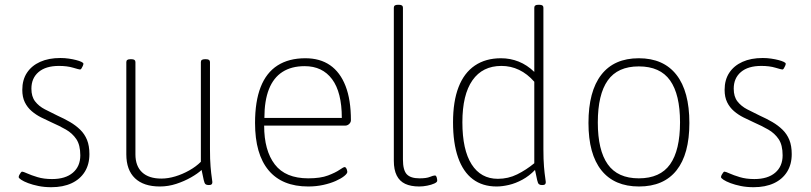

<svg xmlns="http://www.w3.org/2000/svg" viewBox="-20 -772 3383 801"><path d="M194 9Q165 9 140.5 4Q116 -1 97.5 -8Q79 -15 68.5 -22Q58 -29 58 -33Q58 -37 60.5 -42Q63 -47 66.5 -51.5Q70 -56 72 -56Q77 -56 93.5 -48.5Q110 -41 136.5 -33Q163 -25 197 -25Q253 -25 284 -51.5Q315 -78 315 -124Q315 -167 298.5 -191.5Q282 -216 255 -231.5Q228 -247 196 -261Q174 -271 152 -282Q130 -293 112 -308.5Q94 -324 83.5 -345.5Q73 -367 73 -397Q73 -439 92.5 -468.5Q112 -498 147.5 -514Q183 -530 232 -530Q250 -530 267 -527.5Q284 -525 297.5 -521.5Q311 -518 319.5 -514Q328 -510 328 -506Q328 -503 325.5 -497Q323 -491 320 -486.5Q317 -482 314 -482Q310 -482 285 -489.5Q260 -497 226 -497Q171 -497 141 -471.5Q111 -446 111 -402Q111 -369 126.5 -349Q142 -329 167 -316Q192 -303 219 -290Q248 -277 272 -263Q296 -249 314.5 -231Q333 -213 343 -188.5Q353 -164 353 -129Q353 -86 333.5 -55Q314 -24 278.5 -7.5Q243 9 194 9Z M647 6Q579 6 543 -28.5Q507 -63 507 -128V-513Q507 -519 511 -522Q515 -525 524 -525H528Q537 -525 541 -522Q545 -519 545 -513V-128Q545 -79 573 -53Q601 -27 653 -27Q681 -27 711 -36Q741 -45 769.5 -61Q798 -77 818 -97V-513Q818 -519 822 -522Q826 -525 835 -525H839Q848 -525 852 -522Q856 -519 856 -513V-150Q856 -106 858.5 -76.5Q861 -47 863.5 -31.5Q866 -16 866 -12Q866 -9 865 -6.5Q864 -4 862 -2.5Q860 -1 857 -0.5Q854 0 850 0Q842 0 837.5 -3.5Q833 -7 830 -20.5Q827 -34 821 -63Q805 -48 777 -32Q749 -16 715.5 -5Q682 6 647 6Z M1266 6Q1157 6 1100.5 -61.5Q1044 -129 1044 -259Q1044 -349 1067.5 -409Q1091 -469 1138 -499Q1185 -529 1254 -529Q1315 -529 1357 -500Q1399 -471 1421.5 -413.5Q1444 -356 1444 -270Q1444 -265 1441 -260Q1438 -255 1432.5 -251.5Q1427 -248 1421 -248H1082Q1082 -144 1126.5 -86Q1171 -28 1266 -28Q1317 -28 1348.5 -40Q1380 -52 1396.5 -63.5Q1413 -75 1418 -75Q1421 -75 1423.5 -71.5Q1426 -68 1427.5 -63Q1429 -58 1429 -55Q1429 -48 1416 -37.5Q1403 -27 1380.5 -17Q1358 -7 1328.5 -0.5Q1299 6 1266 6ZM1083 -280H1406Q1406 -387 1365.5 -441.5Q1325 -496 1251 -496Q1196 -496 1158.5 -472Q1121 -448 1102 -400Q1083 -352 1083 -280Z M1729 6Q1694 6 1670.5 -5Q1647 -16 1635 -40Q1623 -64 1623 -101V-740Q1623 -746 1627 -749Q1631 -752 1639 -752H1645Q1653 -752 1657 -749Q1661 -746 1661 -740V-107Q1661 -62 1677 -45Q1693 -28 1730 -28Q1759 -28 1773.5 -34Q1788 -40 1795 -40Q1797 -40 1799 -37.5Q1801 -35 1802 -31.5Q1803 -28 1803.5 -24.5Q1804 -21 1804 -18Q1804 -12 1792 -6.5Q1780 -1 1762.5 2.5Q1745 6 1729 6Z M2052 6Q1993 6 1952.5 -24.5Q1912 -55 1891 -115Q1870 -175 1870 -262Q1870 -349 1893 -408.5Q1916 -468 1961 -498.5Q2006 -529 2070 -529Q2109 -529 2144 -515Q2179 -501 2209 -472V-740Q2209 -746 2213 -749Q2217 -752 2225 -752H2231Q2239 -752 2243 -749Q2247 -746 2247 -740V-150Q2247 -106 2249.5 -76.5Q2252 -47 2254.5 -31.5Q2257 -16 2257 -12Q2257 -9 2256 -6.5Q2255 -4 2253 -2.5Q2251 -1 2248 -0.5Q2245 0 2241 0Q2233 0 2228.5 -3.5Q2224 -7 2221 -20.5Q2218 -34 2212 -63Q2188 -38 2159.5 -22.5Q2131 -7 2103 -0.5Q2075 6 2052 6ZM2057 -26Q2100 -26 2137.5 -44.5Q2175 -63 2209 -91V-431Q2180 -464 2145.5 -480.5Q2111 -497 2072 -497Q1993 -497 1951 -437Q1909 -377 1909 -262Q1909 -147 1947.5 -86.5Q1986 -26 2057 -26Z M2646 6Q2543 6 2489 -61.5Q2435 -129 2435 -259Q2435 -391 2488.5 -460Q2542 -529 2645 -529Q2748 -529 2802 -460Q2856 -391 2856 -259Q2856 -129 2802.5 -61.5Q2749 6 2646 6ZM2645 -28Q2734 -28 2775.5 -86.5Q2817 -145 2817 -262Q2817 -378 2775.5 -436.5Q2734 -495 2645 -495Q2557 -495 2515.5 -436.5Q2474 -378 2474 -261Q2474 -145 2515.5 -86.5Q2557 -28 2645 -28Z M3124 9Q3095 9 3070.5 4Q3046 -1 3027.5 -8Q3009 -15 2998.5 -22Q2988 -29 2988 -33Q2988 -37 2990.5 -42Q2993 -47 2996.5 -51.5Q3000 -56 3002 -56Q3007 -56 3023.5 -48.5Q3040 -41 3066.5 -33Q3093 -25 3127 -25Q3183 -25 3214 -51.5Q3245 -78 3245 -124Q3245 -167 3228.5 -191.5Q3212 -216 3185 -231.5Q3158 -247 3126 -261Q3104 -271 3082 -282Q3060 -293 3042 -308.5Q3024 -324 3013.5 -345.5Q3003 -367 3003 -397Q3003 -439 3022.5 -468.5Q3042 -498 3077.5 -514Q3113 -530 3162 -530Q3180 -530 3197 -527.5Q3214 -525 3227.5 -521.5Q3241 -518 3249.5 -514Q3258 -510 3258 -506Q3258 -503 3255.5 -497Q3253 -491 3250 -486.5Q3247 -482 3244 -482Q3240 -482 3215 -489.5Q3190 -497 3156 -497Q3101 -497 3071 -471.5Q3041 -446 3041 -402Q3041 -369 3056.5 -349Q3072 -329 3097 -316Q3122 -303 3149 -290Q3178 -277 3202 -263Q3226 -249 3244.5 -231Q3263 -213 3273 -188.5Q3283 -164 3283 -129Q3283 -86 3263.5 -55Q3244 -24 3208.5 -7.5Q3173 9 3124 9Z"/></svg>

Font: Asap Thin
Style: Regular
Weight: 250
Designer: Pablo Cosgaya
Foundry: Omnibus-Type
Version: Version 3.001